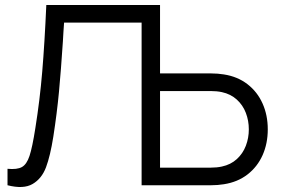

<svg xmlns="http://www.w3.org/2000/svg" viewBox="-20 -740 1130 767"><path d="M545.7 0V-720H619V-446.7H823.7Q849.8 -446.7 874.3 -442.7Q929.2 -434.2 968.7 -403.6Q1008.2 -373 1028.9 -326.5Q1049.7 -280 1049.7 -223.3Q1049.7 -166.7 1029 -120.2Q1008.3 -73.7 968.8 -43.1Q929.3 -12.5 874.3 -4Q849.8 0 823.7 0ZM821.7 -70.3Q846.2 -70.3 866.3 -74.7Q901.8 -82.3 926 -104.4Q950.2 -126.5 962.1 -157.6Q974 -188.7 974 -223.3Q974 -258 962.1 -289.1Q950.2 -320.2 926 -342.2Q901.8 -364.3 866.3 -372Q846.2 -376.3 821.7 -376.3H619V-70.3ZM10 -65.7Q48.3 -62 67.5 -72.7Q86.7 -83.3 97.9 -117.2Q109.2 -151.2 121.3 -228.7Q139.2 -340.5 148.7 -453.8Q158.2 -567 165 -720H619.3V0H546V-649.7H236Q234.7 -631 233.4 -612.1Q232.2 -593.2 231.2 -574.2Q223.7 -459.5 215.6 -373.3Q207.5 -287.2 193 -194Q180.8 -117 163.8 -71.7Q146.7 -26.3 110.2 -5Q73.8 16.3 10 0Z"/></svg>

Font: Hauora
Style: Regular
Weight: 400
Designer: Wayne Shih
Foundry: WCYS
Version: Version 1.001